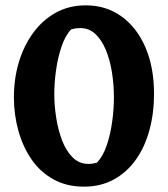

<svg xmlns="http://www.w3.org/2000/svg" viewBox="-20 -685 629 718"><path d="M294 13Q229 13 179.5 -14.5Q130 -42 97.5 -89.5Q65 -137 48.5 -197Q32 -257 32 -321Q32 -391 50.5 -452.5Q69 -514 104 -562Q139 -610 188.5 -637.5Q238 -665 301 -665Q377 -665 434.5 -623.5Q492 -582 524 -507.5Q556 -433 556 -334Q556 -262 539 -199Q522 -136 488.5 -88.5Q455 -41 406 -14Q357 13 294 13ZM311 -72Q327 -72 343 -77Q366 -102 379.5 -142.5Q393 -183 399.5 -230Q406 -277 406 -320Q406 -369 398.5 -415.5Q391 -462 375.5 -499Q360 -536 336.5 -558Q313 -580 280 -580Q273 -580 264.5 -579Q256 -578 246 -575Q224 -552 210 -510.5Q196 -469 189.5 -422Q183 -375 183 -333Q183 -292 190 -246Q197 -200 212 -160.5Q227 -121 251.5 -96.5Q276 -72 311 -72Z"/></svg>

Font: Eczar SemiBold
Style: Regular
Weight: 600
Designer: Vaibhav Singh
Foundry: Rosetta Type Foundry
Version: Version 2.000